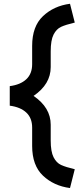

<svg xmlns="http://www.w3.org/2000/svg" viewBox="-20 -771 431 1008"><path d="M148.8 -433.8V-530Q148.8 -632.5 205.6 -686.2Q262.5 -740 347.5 -751.2L372.5 -652.5Q325 -641.2 300.6 -630Q276.2 -618.8 261.2 -589.4Q246.2 -560 246.2 -501.2V-418.8Q246.2 -328.8 156.2 -267.5Q246.2 -206.2 246.2 -116.2V-33.8Q246.2 25 261.2 54.4Q276.2 83.8 300.6 95Q325 106.2 372.5 117.5L347.5 216.2Q262.5 205 205.6 151.2Q148.8 97.5 148.8 -5V-101.2Q148.8 -151.2 118.1 -180Q87.5 -208.8 31.2 -216.2V-318.8Q87.5 -326.2 118.1 -355Q148.8 -383.8 148.8 -433.8Z"/></svg>

Font: Cambay
Style: Bold
Weight: 700
Designer: Pooja Saxena
Foundry: Pooja Saxena
Version: Version 1.096;PS 001.096;hotconv 1.0.70;makeotf.lib2.5.58329